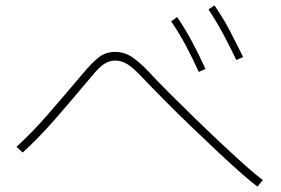

<svg xmlns="http://www.w3.org/2000/svg" viewBox="-20 -771 1040 710"><path d="M854 -549Q831 -597 806 -644Q781 -691 751 -736L773 -751Q805 -705 830.5 -656Q856 -607 879 -560ZM715 -505Q693 -554 668 -601Q643 -648 613 -692L635 -708Q667 -661 692.5 -612.5Q718 -564 740 -516ZM952 -105 932 -81Q910 -97 871.5 -131Q833 -165 785 -210Q737 -255 685.5 -304.5Q634 -354 586.5 -402Q539 -450 501 -490Q472 -521 450.5 -534Q429 -547 406 -547Q383 -547 363 -533Q343 -519 314 -483Q243 -398 183.5 -330Q124 -262 64 -207L41 -228Q100 -282 159 -350Q218 -418 289 -502Q318 -537 344 -558Q370 -579 405 -579Q441 -579 469 -559.5Q497 -540 525 -511Q559 -474 605.5 -427.5Q652 -381 703 -331.5Q754 -282 802.5 -236.5Q851 -191 890 -156.5Q929 -122 952 -105Z"/></svg>

Font: Murecho ExtraLight
Style: Regular
Weight: 200
Designer: Neil Summerour
Foundry: Positype
Version: Version 1.010; ttfautohint (v1.8.3)